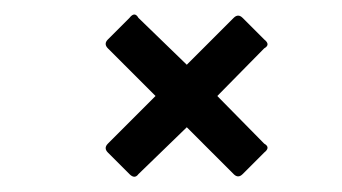

<svg xmlns="http://www.w3.org/2000/svg" viewBox="-20 -430 460 258"><path d="M154 -196 125 -225Q119 -231 125 -237L189 -301L125 -365Q119 -371 125 -377L154 -406Q161 -415 166 -406L231 -343L294 -406Q300 -412 306 -406L335 -377Q344 -370 335 -365L272 -301L335 -237Q344 -232 335 -225L306 -196Q300 -190 294 -196L231 -259L166 -196Q161 -189 154 -196Z"/></svg>

Font: Sofia Sans Extra Condensed
Style: Italic
Weight: 400
Italic angle: -9°
Designer: Botio Nikoltchev, Ani Petrova
Foundry: lettersoup
Version: Version 4.101; ttfautohint (v1.8.4.7-5d5b)